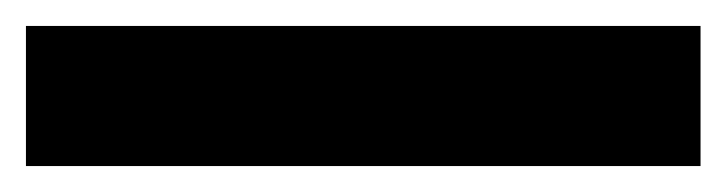

<svg xmlns="http://www.w3.org/2000/svg" viewBox="-20 46 560 148"><path d="M0 66H520V174H0Z"/></svg>

Font: CyStack Display SemiBold
Style: Regular
Weight: 600
Designer: Weizhong Zhang
Foundry: 本地遙控
Version: Version 1.000;Glyphs 3.1.2 (3151)